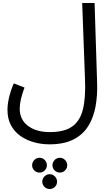

<svg xmlns="http://www.w3.org/2000/svg" viewBox="-20 -734 735 1285"><path d="M30 1Q30 -35 40 -79Q50 -123 72 -176L144 -148Q128 -106 120 -71Q112 -36 112 -6Q112 67 167.5 108.5Q223 150 313 150Q411 150 463.5 112.5Q516 75 535 -2.5Q554 -80 549 -201L530 -714H613L630 -180Q633 -96 619.5 -21.5Q606 53 570.5 110Q535 167 471.5 199.5Q408 232 310 232Q257 232 207 218Q157 204 117 176Q77 148 53.5 104.5Q30 61 30 1ZM245 421Q224 421 209.5 406.5Q195 392 195 372Q195 352 209.5 337Q224 322 245 322Q265 322 279.5 337Q294 352 294 372Q294 392 279.5 406.5Q265 421 245 421ZM381 421Q360 421 345.5 406.5Q331 392 331 372Q331 352 345.5 337Q360 322 381 322Q401 322 415.5 337Q430 352 430 372Q430 392 415.5 406.5Q401 421 381 421ZM313 531Q292 531 277.5 516.5Q263 502 263 482Q263 462 277.5 447Q292 432 313 432Q333 432 347.5 447Q362 462 362 482Q362 502 347.5 516.5Q333 531 313 531Z"/></svg>

Font: Noto IKEA Arabic
Style: Regular
Weight: 400
Designer: Monotype Design Team
Foundry: Monotype Imaging Inc.
Version: Version 1.200